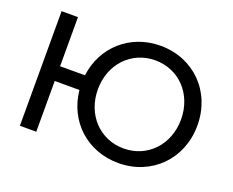

<svg xmlns="http://www.w3.org/2000/svg" viewBox="-115 -901 1335 1102"><g transform="rotate(20 553.0 -350.0)"><path d="M91 0H191V-310H342C360 -125 504 8 694 8C897 8 1048 -144 1048 -350C1048 -556 897 -708 694 -708C508 -708 365 -579 343 -400H191V-700H91ZM694 -81C549 -81 440 -195 440 -350C440 -505 549 -619 694 -619C839 -619 948 -505 948 -350C948 -195 839 -81 694 -81Z"/></g></svg>

Font: Chess Sans Medium
Style: Regular
Weight: 500
Designer: Wolf Bōese
Foundry: Wolf Bōese
Version: Version 7.223;Glyphs 3.3 (3306)